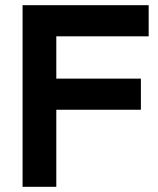

<svg xmlns="http://www.w3.org/2000/svg" viewBox="-20 -720 610 740"><path d="M67 0V-700H553V-580H197V-417H523V-297H197V0Z"/></svg>

Font: Zen Kaku Gothic New Black
Style: Regular
Weight: 900
Designer: Yoshimichi Ohira
Foundry: Positype
Version: Version 1.001